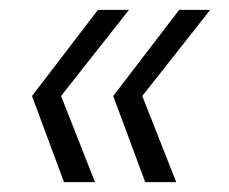

<svg xmlns="http://www.w3.org/2000/svg" viewBox="-20 -445 466 390"><path d="M173 -75H110L45 -250L179 -425H242L104 -250ZM338 -75H275L210 -250L344 -425H407L269 -250Z"/></svg>

Font: Albert Sans Light
Style: Italic
Weight: 300
Italic angle: -11.25°
Designer: Andreas Rasmussen
Foundry: a.Foundry
Version: Version 1.025